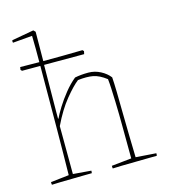

<svg xmlns="http://www.w3.org/2000/svg" viewBox="-107 -800 802 893"><g transform="rotate(-15 294.0 -354.0)"><path d="M33 4Q32 0 32 -9L120 -19Q121 -66 121.5 -124Q122 -182 122.5 -235.5Q123 -289 123 -322Q123 -389 123.5 -443.5Q124 -498 124 -544H36L30 -550L32 -563Q57 -563 80 -562.5Q103 -562 124 -562Q124 -596 124 -627Q124 -658 123 -689L29 -681Q27 -688 29 -693L135 -712L144 -703L143 -562Q193 -562 238.5 -562.5Q284 -563 332 -564L338 -558L335 -544H142L140 -318V-286L142 -285Q151 -305 170 -335.5Q189 -366 214 -397Q239 -428 266 -450Q295 -456 331 -456Q362 -456 389.5 -441.5Q417 -427 433 -406Q435 -380 436 -334.5Q437 -289 437.5 -234Q438 -179 439.5 -122.5Q441 -66 442 -19L540 -12Q540 -10 540 -6.5Q540 -3 539 0Q526 0 497 0.5Q468 1 434 1.5Q400 2 370.5 2.5Q341 3 326 4Q325 0 325 -9L421 -19L420 -180Q420 -198 419.5 -228.5Q419 -259 418 -293.5Q417 -328 415.5 -357.5Q414 -387 412 -403Q378 -429 349 -434.5Q320 -440 276 -435Q249 -414 211 -367.5Q173 -321 139 -250L140 -19L227 -12Q227 -10 227 -6.5Q227 -3 226 0Q213 0 187 0.5Q161 1 131 1.5Q101 2 74.5 2.5Q48 3 33 4Z"/></g></svg>

Font: Labrada Thin
Style: Regular
Weight: 100
Designer: Mercedes Jáuregui
Foundry: Omnibus-Type Team
Version: Version 1.000; ttfautohint (v1.8.4.7-5d5b)